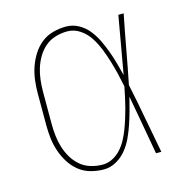

<svg xmlns="http://www.w3.org/2000/svg" viewBox="-85 -608 671 696"><g transform="rotate(-15 250.0 -260.0)"><path d="M222 8Q198 8 173.5 1.5Q149 -5 129.5 -20.5Q110 -36 96.5 -57.5Q83 -79 75 -102.5Q67 -126 64 -150.5Q61 -175 61 -200V-320Q61 -345 64 -369.5Q67 -394 75 -417.5Q83 -441 96.5 -462.5Q110 -484 129.5 -499.5Q149 -515 173.5 -521.5Q198 -528 222 -528Q247 -528 269 -516Q291 -504 306.5 -484.5Q322 -465 332.5 -443Q343 -421 351.5 -398Q360 -375 366.5 -351.5Q373 -328 379 -304Q389 -358 398 -412Q407 -466 417 -520H437Q424 -456 412.5 -392Q401 -328 388 -264Q402 -198 414 -132Q426 -66 439 0H419Q409 -56 399 -112Q389 -168 379 -223Q373 -199 366.5 -175Q360 -151 352 -127Q344 -103 333.5 -80Q323 -57 307.5 -37.5Q292 -18 269.5 -5Q247 8 222 8ZM222 -10Q242 -10 260 -19.5Q278 -29 291 -43.5Q304 -58 313.5 -75.5Q323 -93 330 -111.5Q337 -130 343 -149Q349 -168 354 -187Q359 -206 363 -225Q367 -244 371 -264Q366 -289 360 -314Q354 -339 346.5 -363.5Q339 -388 329.5 -412Q320 -436 306 -458Q292 -480 270 -495Q248 -510 222 -510Q200 -510 178 -503.5Q156 -497 139 -482.5Q122 -468 110.5 -448.5Q99 -429 92.5 -408Q86 -387 83.5 -364.5Q81 -342 81 -320V-200Q81 -178 83.5 -155.5Q86 -133 92.5 -112Q99 -91 110.5 -71.5Q122 -52 139 -37.5Q156 -23 178 -16.5Q200 -10 222 -10Z"/></g></svg>

Font: Iosevka Curly Slab Thin
Style: Regular
Weight: 100
Monospace: yes
Designer: Belleve Invis
Foundry: Belleve Invis
Version: Version 22.1.2; ttfautohint (v1.8.4)